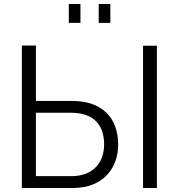

<svg xmlns="http://www.w3.org/2000/svg" viewBox="-20 -937 891 957"><path d="M323 -823H381V-917H323ZM472 -823H530V-917H472ZM89 0H344C492 0 569 -97 569 -217C569 -346 493 -434 339 -434H159V-710H89ZM693 0H762V-709H693ZM159 -59V-375H334C461 -375 499 -299 499 -217C499 -135 452 -59 335 -59Z"/></svg>

Font: FIGSv2-sans-serif
Style: Regular
Weight: 400
Designer: Matt McInerney, Pablo Impallari, Rodrigo Fuenzalida,Mirko Velimirovic
Foundry: Matt McInerney, Pablo Impallari, Rodrigo Fuenzalida
Version: Version 4.021;hotconv 1.0.109;makeotfexe 2.5.65596